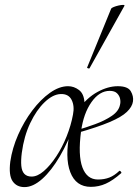

<svg xmlns="http://www.w3.org/2000/svg" viewBox="-20 -751 569 784"><path d="M80 13Q48 13 31.5 -11Q15 -35 22 -91Q30 -146 54 -200.5Q78 -255 112 -300Q146 -345 184 -372Q222 -399 258 -399Q282 -399 302.5 -383.5Q323 -368 325 -332Q315 -310 304 -289.5Q293 -269 285 -246Q259 -172 224.5 -113Q190 -54 152.5 -20.5Q115 13 80 13ZM109 -30Q133 -30 159 -52.5Q185 -75 209.5 -112Q234 -149 252 -194Q270 -239 278 -283Q285 -318 272.5 -343Q260 -368 228 -367Q196 -366 162.5 -334Q129 -302 103.5 -248.5Q78 -195 69 -127Q65 -96 67 -74Q69 -52 79.5 -41Q90 -30 109 -30ZM351 12Q290 12 267 -48Q244 -108 265 -211L301 -305Q335 -352 378 -375.5Q421 -399 461 -399Q502 -399 514 -378.5Q526 -358 523 -337Q520 -315 498 -294Q476 -273 427.5 -252.5Q379 -232 295 -208L296 -220Q330 -230 368.5 -244Q407 -258 436 -277.5Q465 -297 470 -323Q473 -334 470.5 -347Q468 -360 458 -370Q448 -380 428 -380Q386 -380 353.5 -334Q321 -288 311 -215Q298 -117 316.5 -67.5Q335 -18 380 -18Q406 -18 426.5 -26Q447 -34 467 -53Q469 -55 473 -51Q477 -47 475 -44Q441 -14 412 -1Q383 12 351 12ZM346 -473Q345 -470 339.5 -472Q334 -474 336 -476L434 -716Q436 -719 444.5 -722.5Q453 -726 464 -728.5Q475 -731 482.5 -731Q490 -731 488 -727Z"/></svg>

Font: Cormorant Infant Light
Style: Italic
Weight: 300
Italic angle: -10°
Designer: Christian Thalmann (Catharsis Fonts)
Foundry: Catharsis Fonts
Version: Version 4.001